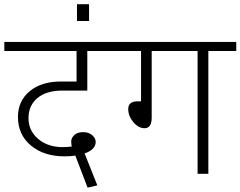

<svg xmlns="http://www.w3.org/2000/svg" viewBox="-35 -821 1136 907"><path d="M269.5 -82.5Q172.4 -82.5 111.1 -133.5Q49.8 -184.6 49.8 -268.6Q49.8 -343.8 105 -389.9Q160.2 -436 253.4 -436H326.7V-580.1H-14.6V-623H509.3V-580.1H377.4V-393.1H260.3Q183.6 -393.1 141.6 -357.7Q99.6 -322.3 99.6 -262.9Q99.6 -203.6 145.3 -164.8Q190.9 -126 261.2 -126Q281.2 -126 304.2 -128.9Q301.3 -137.7 301.5 -153.8Q301.8 -169.9 316.4 -183.3Q331.1 -196.8 357.7 -196.8Q384.3 -196.8 400.9 -182.1Q417.5 -167.5 417 -149.9Q416.5 -114.3 364.7 -96.2L424.8 54.7L378.9 65.4L320.8 -85.9Q299.8 -82.5 269.5 -82.5Z M385.7 -801.3V-721.7H328.6V-801.3Z M898.4 0V-580.1H681.6V-265.6Q681.6 -215.3 647.9 -215.3Q619.1 -215.3 595 -243.9Q570.8 -272.5 570.8 -306.2Q570.8 -342.3 615.2 -342.3H631.3V-580.1H480V-623H1081.1V-580.1H949.2V0Z"/></svg>

Font: Yantramanav Light
Style: Regular
Weight: 300
Version: Version 1.001;PS 1.0;hotconv 1.0.72;makeotf.lib2.5.5900; ttf